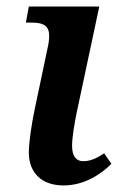

<svg xmlns="http://www.w3.org/2000/svg" viewBox="-20 -556 375 586"><path d="M174 10C238 10 289 -25 320 -56L298 -88C275 -73 256 -64 234 -64C212 -64 200 -80 200 -111C200 -139 208 -182 214 -212L283 -536H68L59 -487H75C125 -487 139 -471 125 -408L86 -223C77 -180 68 -123 68 -90C68 -30 106 10 174 10Z"/></svg>

Font: Noto Serif SemiBold
Style: Italic
Weight: 600
Italic angle: -12°
Designer: Monotype Design Team
Foundry: Monotype Imaging Inc.
Version: Version 2.014